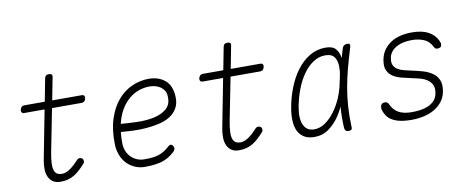

<svg xmlns="http://www.w3.org/2000/svg" viewBox="-62 -983 3125 1271"><g transform="rotate(-10 1500.0 -347.5)"><path d="M496 -530Q507 -530 512 -523Q517 -516 514 -505Q512 -494 505 -487Q498 -480 487 -480H287L231 -196Q222 -149 221 -119Q220 -89 226.5 -71.5Q233 -54 246 -47Q259 -40 277 -40Q303 -40 332.5 -60.5Q362 -81 389 -112Q397 -121 407 -122Q417 -123 424 -118Q432 -113 433.5 -101Q435 -89 427 -81Q407 -59 388.5 -42Q370 -25 350.5 -13.5Q331 -2 309 4Q287 10 260 10Q229 10 209.5 -2.5Q190 -15 179.5 -37Q169 -59 168 -89Q167 -119 174 -155L237 -480H100Q89 -480 84 -487Q79 -494 81 -505Q84 -516 91 -523Q98 -530 109 -530H247L276 -680Q278 -693 285 -699Q292 -705 305 -705Q318 -705 323.5 -699Q329 -693 326 -680L297 -530Z M1033 -95Q1040 -84 1038 -73.5Q1036 -63 1025 -53Q982 -15 936.5 -2.5Q891 10 825 10Q791 10 760.5 -3Q730 -16 707 -39Q684 -62 670.5 -95Q657 -128 655 -167Q652 -269 676.5 -343Q701 -417 743 -465Q785 -513 839 -536.5Q893 -560 950 -560Q1015 -560 1057.5 -525.5Q1100 -491 1105 -420Q1109 -371 1090.5 -338Q1072 -305 1039.5 -284.5Q1007 -264 964 -254.5Q921 -245 876 -241.5Q831 -238 787 -240Q743 -242 708 -245Q706 -226 705 -206Q704 -186 705 -163Q706 -136 716.5 -113Q727 -90 744 -74Q761 -58 783 -49Q805 -40 830 -40Q859 -40 881.5 -42Q904 -44 923.5 -50Q943 -56 961 -66.5Q979 -77 998 -94Q1009 -105 1017.5 -105Q1026 -105 1033 -95ZM717 -298Q766 -294 826.5 -292Q887 -290 939 -301Q991 -312 1025 -341Q1059 -370 1055 -427Q1054 -448 1044 -463.5Q1034 -479 1019 -489Q1004 -499 985.5 -504Q967 -509 947 -509Q911 -509 875.5 -497Q840 -485 809 -459Q778 -433 754 -393.5Q730 -354 717 -298Z M1696 -530Q1707 -530 1712 -523Q1717 -516 1714 -505Q1712 -494 1705 -487Q1698 -480 1687 -480H1487L1431 -196Q1422 -149 1421 -119Q1420 -89 1426.5 -71.5Q1433 -54 1446 -47Q1459 -40 1477 -40Q1503 -40 1532.5 -60.5Q1562 -81 1589 -112Q1597 -121 1607 -122Q1617 -123 1624 -118Q1632 -113 1633.5 -101Q1635 -89 1627 -81Q1607 -59 1588.5 -42Q1570 -25 1550.5 -13.5Q1531 -2 1509 4Q1487 10 1460 10Q1429 10 1409.5 -2.5Q1390 -15 1379.5 -37Q1369 -59 1368 -89Q1367 -119 1374 -155L1437 -480H1300Q1289 -480 1284 -487Q1279 -494 1281 -505Q1284 -516 1291 -523Q1298 -530 1309 -530H1447L1476 -680Q1478 -693 1485 -699Q1492 -705 1505 -705Q1518 -705 1523.5 -699Q1529 -693 1526 -680L1497 -530Z M1966 10Q1924 10 1897 -6.5Q1870 -23 1856 -51.5Q1842 -80 1840 -119.5Q1838 -159 1846 -205Q1858 -275 1883.5 -339.5Q1909 -404 1946 -453Q1983 -502 2031.5 -531Q2080 -560 2139 -560Q2186 -560 2207 -536Q2228 -512 2233 -474V-473Q2241 -504 2251 -535Q2255 -548 2263.5 -554Q2272 -560 2285 -560Q2298 -560 2301.5 -554Q2305 -548 2301 -535Q2280 -466 2263 -403Q2246 -340 2235 -278Q2224 -216 2219.5 -151.5Q2215 -87 2218 -14Q2220 -2 2214 4Q2208 10 2195 10Q2182 10 2176 4Q2170 -2 2168 -14Q2164 -87 2169 -152V-157Q2154 -124 2135 -96Q2104 -50 2062 -20Q2020 10 1966 10ZM1973 -40Q2012 -40 2047.5 -65Q2083 -90 2111.5 -128.5Q2140 -167 2160 -213Q2176 -251 2185 -286Q2191 -316 2198 -346Q2200 -358 2203 -371Q2209 -408 2205.5 -439Q2202 -470 2185 -490Q2168 -510 2128 -510Q2084 -510 2046 -484.5Q2008 -459 1978 -416Q1948 -373 1927.5 -318.5Q1907 -264 1896 -205Q1882 -128 1902 -84Q1922 -40 1973 -40Z M2618 10Q2594 10 2569.5 7.5Q2545 5 2522.5 -2Q2500 -9 2481 -21.5Q2462 -34 2450 -55Q2443 -66 2437 -82.5Q2431 -99 2434 -112Q2435 -122 2442.5 -128.5Q2450 -135 2462 -135Q2470 -135 2477 -131.5Q2484 -128 2488 -119Q2505 -79 2539 -59.5Q2573 -40 2627 -40Q2654 -40 2683 -43.5Q2712 -47 2737 -57.5Q2762 -68 2780.5 -87.5Q2799 -107 2804 -138Q2810 -173 2798.5 -194.5Q2787 -216 2766 -229.5Q2745 -243 2718 -250Q2691 -257 2666 -262Q2634 -269 2601.5 -277Q2569 -285 2544.5 -300.5Q2520 -316 2507.5 -342.5Q2495 -369 2503 -413Q2510 -452 2530.5 -480Q2551 -508 2580 -526Q2609 -544 2645 -552Q2681 -560 2719 -560Q2787 -560 2829.5 -537Q2872 -514 2891 -472Q2895 -464 2896.5 -457.5Q2898 -451 2896 -445Q2895 -434 2887.5 -429.5Q2880 -425 2870 -425Q2862 -425 2856.5 -427.5Q2851 -430 2848 -437Q2827 -480 2790.5 -495Q2754 -510 2710 -510Q2681 -510 2654.5 -504.5Q2628 -499 2607 -487.5Q2586 -476 2571.5 -458Q2557 -440 2553 -414Q2548 -384 2558 -366Q2568 -348 2587 -337.5Q2606 -327 2629.5 -321.5Q2653 -316 2675 -311Q2709 -304 2744.5 -294Q2780 -284 2807.5 -266Q2835 -248 2849 -218.5Q2863 -189 2855 -142Q2848 -100 2824.5 -71Q2801 -42 2768.5 -24Q2736 -6 2697 2Q2658 10 2618 10Z"/></g></svg>

Font: Maple Mono Thin
Style: Italic
Weight: 250
Italic angle: -10°
Monospace: yes
Designer: subframe7536
Version: Version 7.000